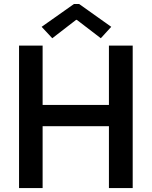

<svg xmlns="http://www.w3.org/2000/svg" viewBox="-20 -950 766 970"><path d="M76.2 -719.7H195.3V-419.9H530.3V-719.7H650.4V0H530.3V-312.5H195.3V0H76.2ZM190.4 -814.5 353.5 -929.7H379.9L542 -814.5L489.3 -756.8L368.2 -849.6H364.3L244.1 -756.8Z"/></svg>

Font: Reddit Sans Vanilla SemiBold
Style: Regular
Weight: 600
Designer: Stephen Hutchings
Foundry: Reddit
Version: Version 1.013